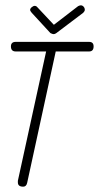

<svg xmlns="http://www.w3.org/2000/svg" viewBox="-20 -707 371 720"><path d="M39 -514Q21 -514 21 -533Q21 -550 39 -550H314Q331 -550 331 -533Q331 -514 314 -514H189L82 -22Q79 -7 67 -7Q47 -7 47 -23Q47 -28 47 -29L153 -514ZM273 -684Q279 -687 283 -687Q289 -687 293.5 -682Q298 -677 298 -670Q298 -665 292 -659L190 -582Q185 -579 181 -579Q177 -579 169 -583L99 -659Q93 -666 93 -670Q93 -675 99 -680Q105 -685 110 -685Q116 -685 120 -680L182 -614Z"/></svg>

Font: Gruenewald VA
Style: Regular
Weight: 400
Designer: Peter Wiegel
Foundry: Peter Wiegel, nach dem Schriftentwurf von Dr. H. Gr¸newald
Version: Version 0.007